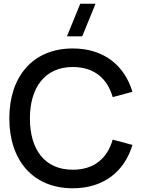

<svg xmlns="http://www.w3.org/2000/svg" viewBox="-20 -995 770 1030"><path d="M421 -800 492.5 -975H410.5L339 -800ZM370.5 15C536.5 15 648 -75.5 690.5 -217.5L584.5 -246C556 -145.5 484.5 -84.5 370.5 -84.5C217.5 -84.5 140.5 -195 140.5 -360C140.5 -525 220.5 -635.5 370.5 -635.5C484.5 -635.5 556 -574.5 584.5 -474L690.5 -502.5C648 -644.5 536.5 -735 370.5 -735C154.5 -735 30 -582.5 30 -360C30 -137.5 154.5 15 370.5 15Z"/></svg>

Font: Vela Sans SemBd
Style: Regular
Weight: 600
Designer: Principal design: Mikhail Sharanda - project Manrope.
Design modification: Ravid Balaliev
Foundry: Mikhail Sharanda
Version: Version 1.001